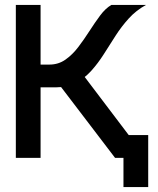

<svg xmlns="http://www.w3.org/2000/svg" viewBox="-20 -638 640 776"><path d="M479 118V0H447V-92H579V118ZM66 -285V-377H180Q216 -377 244.5 -397Q273 -417 296.5 -448Q320 -479 341.5 -512.5Q363 -546 384.5 -575Q406 -604 430 -618H570Q530 -596 500.5 -563.5Q471 -531 447 -493.5Q423 -456 399.5 -419Q376 -382 349 -352Q322 -322 287.5 -303.5Q253 -285 206 -285ZM44 0V-618H144V0ZM445 0 185 -341 292 -367 570 0Z"/></svg>

Font: Victor Mono
Style: Bold
Weight: 700
Monospace: yes
Designer: Rune Bjørnerås
Version: Version 1.561;gftools[0.9.30]